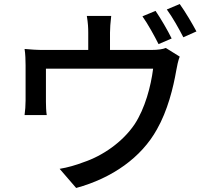

<svg xmlns="http://www.w3.org/2000/svg" viewBox="-20 -875 1040 953"><path d="M752 -821 687 -794C714 -756 747 -696 767 -656L832 -684C813 -723 777 -785 752 -821ZM872 -855 808 -828C836 -790 868 -733 890 -690L955 -719C936 -755 899 -818 872 -855ZM872 -594 803 -637C788 -631 767 -627 728 -627H526V-713C526 -737 528 -759 532 -796H411C417 -759 418 -737 418 -713V-627H200C163 -627 134 -629 102 -632C106 -609 107 -573 107 -551C107 -515 107 -408 107 -376C107 -354 105 -324 102 -304H212C209 -321 208 -350 208 -369C208 -400 208 -496 208 -534H740C729 -447 700 -337 648 -258C588 -169 488 -101 395 -70C359 -56 314 -43 276 -37L358 58C538 9 682 -94 759 -233C812 -326 840 -439 855 -526C858 -545 865 -577 872 -594Z"/></svg>

Font: Noto Sans CJK SC Medium
Style: Regular
Weight: 500
Designer: Ryoko NISHIZUKA 西塚涼子 (kana, bopomofo & ideographs); Paul D. Hunt (Latin, Greek & Cyrillic); Sandoll Communications 산돌커뮤니
Foundry: Adobe
Version: Version 2.004;hotconv 1.0.118;makeotfexe 2.5.65603